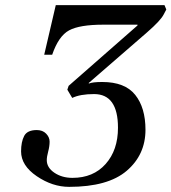

<svg xmlns="http://www.w3.org/2000/svg" viewBox="-20 -712 667 747"><path d="M62 -123Q62 -160 74 -183Q86 -206 123 -206Q146 -206 159.5 -192Q173 -178 173 -161Q173 -143 167.5 -122.5Q162 -102 162 -89Q162 -60 191.5 -40Q221 -20 262 -20Q343 -20 391 -74Q439 -128 439 -215Q439 -346 346 -346Q292 -346 261 -331L242 -363L247 -378L515 -613V-616H382Q290 -616 249 -594Q208 -572 183 -499H152L197 -692H620L627 -675L617 -656Q605 -632 552 -586L325 -389L326 -387Q340 -393 378 -393Q466 -393 506 -343Q546 -293 546 -207Q546 -110 473 -47.5Q400 15 249 15Q184 15 123 -26.5Q62 -68 62 -123Z"/></svg>

Font: Lingua Franca
Style: Italic
Weight: 400
Italic angle: -13°
Version: Version 1.19